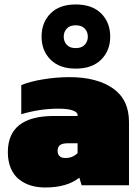

<svg xmlns="http://www.w3.org/2000/svg" viewBox="-20 -829 627 859"><path d="M318.8 -522Q246.1 -522 206.1 -562.3Q166 -602.5 166 -665Q166 -728.5 206.1 -768.8Q246.1 -809.1 318.8 -809.1Q392.1 -809.1 432.6 -768.8Q473.1 -728.5 473.1 -665Q473.1 -602.5 432.6 -562.3Q392.1 -522 318.8 -522ZM265.1 -665Q265.1 -643.1 278.8 -628.4Q292.5 -613.8 318.8 -613.8Q345.2 -613.8 359.1 -628.7Q373 -643.6 373 -665Q373 -686.5 359.1 -701.2Q345.2 -715.8 318.8 -715.8Q292.5 -715.8 278.8 -701.2Q265.1 -686.5 265.1 -665ZM182.1 9.8Q147 9.8 117.4 0.7Q87.9 -8.3 64.7 -26.9Q41.5 -45.4 28.3 -76.4Q15.1 -107.4 15.1 -147.9Q15.1 -310.1 221.2 -310.1H327.1V-314.9Q327.1 -327.1 305.2 -335Q283.2 -342.8 242.2 -342.8Q157.2 -342.8 75.2 -317.9V-448.2Q113.3 -464.4 173.3 -474.1Q233.4 -483.9 290 -483.9Q413.6 -483.9 485.4 -433.6Q557.1 -383.3 557.1 -283.2V0H345.2L335 -34.2Q280.3 9.8 182.1 9.8ZM272.9 -122.1Q305.2 -122.1 327.1 -144V-188H283.2Q259.8 -188 248.8 -180.2Q237.8 -172.4 237.8 -154.8Q237.8 -122.1 272.9 -122.1Z"/></svg>

Font: Kanit Black
Style: Regular
Weight: 900
Designer: Katatrad Team
Foundry: CadsonDemak
Version: Version 1.000;PS 001.000;hotconv 1.0.88;makeotf.lib2.5.64775